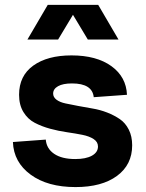

<svg xmlns="http://www.w3.org/2000/svg" viewBox="-20 -740 590 776"><path d="M285.2 16.1Q172.4 16.1 103.8 -34.2Q35.2 -84.5 32.2 -166L165 -175.8Q168 -139.2 199 -118.2Q230 -97.2 284.2 -97.2Q327.1 -97.2 351.6 -110.8Q376 -124.5 376 -147.9Q376 -166.5 358.4 -178Q340.8 -189.5 312.7 -195.1Q284.7 -200.7 250.7 -205.6Q216.8 -210.4 182.6 -219.7Q148.4 -229 120.4 -243.7Q92.3 -258.3 74.7 -287.1Q57.1 -315.9 57.1 -356.9Q57.1 -433.6 114.5 -474.9Q171.9 -516.1 269 -516.1Q370.1 -516.1 430.2 -472.7Q490.2 -429.2 493.2 -356.9L358.9 -347.2Q353 -402.8 271 -402.8Q234.4 -402.8 214.6 -391.6Q194.8 -380.4 194.8 -361.8Q194.8 -347.2 208.5 -336.9Q222.2 -326.7 244.6 -322Q267.1 -317.4 295.9 -311.8Q324.7 -306.2 354.5 -301.3Q384.3 -296.4 413.1 -285.2Q441.9 -273.9 464.4 -258.5Q486.8 -243.2 500.5 -216.1Q514.2 -189 514.2 -152.8Q514.2 -74.2 452.9 -29.1Q391.6 16.1 285.2 16.1ZM90.8 -580.1 172.9 -720.2H377L459 -580.1H335L274.9 -680.2L214.8 -580.1Z"/></svg>

Font: Uncut Sans
Style: Bold
Weight: 700
Designer: Kasper Nordkvist
Foundry: UNCUT.wtf
Version: Version 1.304;Glyphs 3.2 (3246)